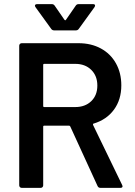

<svg xmlns="http://www.w3.org/2000/svg" viewBox="-20 -909 653 929"><path d="M466 0Q456 0 452 -9L320 -297Q318 -301 314 -301H194Q189 -301 189 -296V-12Q189 -7 185.5 -3.5Q182 0 177 0H85Q80 0 76.5 -3.5Q73 -7 73 -12V-688Q73 -693 76.5 -696.5Q80 -700 85 -700H360Q421 -700 468 -674.5Q515 -649 541 -602.5Q567 -556 567 -496Q567 -427 531.5 -378.5Q496 -330 433 -311Q431 -311 430.5 -309.5Q430 -308 430 -307Q430 -306 430 -305L571 -14Q573 -10 573 -8Q573 0 562 0ZM194 -600Q189 -600 189 -595V-396Q189 -391 194 -391H344Q392 -391 421.5 -419.5Q451 -448 451 -495Q451 -542 421.5 -571Q392 -600 344 -600ZM152 -874Q149 -879 149 -881Q149 -889 160 -889H231Q240 -889 245 -881L292 -813Q294 -811 296 -811Q298 -811 299 -813L346 -881Q351 -889 360 -889H430Q440 -889 440 -882Q440 -879 437 -874L361 -769Q356 -762 347 -762H242Q233 -762 228 -769Z"/></svg>

Font: LinhAnh SemBd
Style: Regular
Weight: 600
Monospace: yes
Designer: Jeremy Tribby
Foundry: Tribby Type
Version: Version 1.408